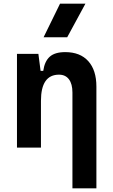

<svg xmlns="http://www.w3.org/2000/svg" viewBox="-20 -815 626 1060"><path d="M379.9 224.6V-304.2Q379.9 -351.6 360.6 -377.2Q341.3 -402.8 305.7 -402.8Q206.1 -402.8 206.1 -258.3V0H73.7V-517.6H191.9L204.1 -423.8H218.8Q226.1 -476.1 254.4 -501.7Q282.7 -527.3 340.3 -527.3Q422.4 -527.3 467.3 -477.5Q512.2 -427.7 512.2 -336.9V224.6ZM220.7 -609.4 311.5 -794.9H451.7L351.1 -609.4Z"/></svg>

Font: Cascadia Code PL
Style: Bold
Weight: 700
Monospace: yes
Designer: Aaron Bell
Foundry: Saja Typeworks
Version: Version 2404.023; ttfautohint (v1.8.4)